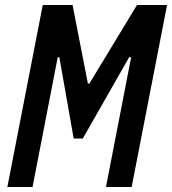

<svg xmlns="http://www.w3.org/2000/svg" viewBox="-20 -750 690 770"><path d="M151.5 -730 9.5 0H110.5L211.5 -520.5H218L275.5 -194.5H312L498 -520.5H506L405 0H508L650 -730H529.5L338.5 -415H332.5L271 -730Z"/></svg>

Font: Monaspace Neon SemiBold
Style: Italic
Weight: 600
Italic angle: -11°
Designer: Riley Cran & the Lettermatic Team
Foundry: Lettermatic
Version: Version 1.200 (Monaspace Neon)